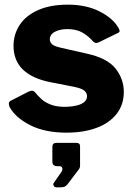

<svg xmlns="http://www.w3.org/2000/svg" viewBox="-20 -560 575 825"><path d="M377 -385Q361 -404 335 -419.5Q309 -435 269 -435Q238 -435 216 -423.5Q194 -412 194 -390Q194 -381 202 -371.5Q210 -362 241 -355L351 -330Q440 -311 476 -266Q512 -221 512 -165Q512 -110 481 -70.5Q450 -31 394.5 -10.5Q339 10 266 10Q173 10 110 -22Q47 -54 22 -99Q18 -107 18 -114.5Q18 -122 24 -126L102 -166Q114 -171 120 -170Q126 -169 130 -164Q143 -148 159 -133.5Q175 -119 201 -109.5Q227 -100 267 -101Q291 -102 311 -107Q331 -112 342.5 -122Q354 -132 354 -147Q354 -160 343 -170Q332 -180 298 -187L196 -207Q120 -222 79.5 -260Q39 -298 38 -362Q38 -413 65 -453.5Q92 -494 144.5 -517Q197 -540 271 -540Q350 -540 406.5 -511.5Q463 -483 486 -445Q491 -438 493.5 -430Q496 -422 486 -418L404 -378Q395 -374 389 -376Q383 -378 377 -385ZM222 245Q215 245 211 238.5Q207 232 211 226L243 180Q250 170 247.5 162Q245 154 235 154H226Q205 154 205 134V72Q205 54 221 54H309Q324 54 324 68V154Q324 157 322.5 160.5Q321 164 320 166L270 232Q264 239 258 242Q252 245 239 245Z"/></svg>

Font: Libre Franklin Thin ExtraBold
Style: Regular
Weight: 800
Version: Version 3.000